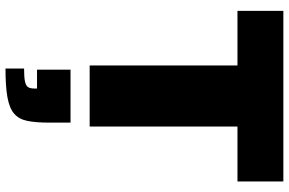

<svg xmlns="http://www.w3.org/2000/svg" viewBox="-192 -536 1027 682"><g transform="rotate(90 321.0 -194.5)"><path d="M212 0V-525H18V-688H624V-525H429V0ZM223 299V233Q255 233 270 229.5Q285 226 289.5 218Q294 210 294 196V187H227V68H415V146Q415 191 409 221Q403 251 383.5 268Q364 285 325.5 292Q287 299 223 299Z"/></g></svg>

Font: Saira SemiExpanded ExtraBold
Style: Regular
Weight: 800
Width: 6
Designer: Hector Gatti with collaboration of the Omnibus-Type team
Foundry: Omnibus-Type
Version: Version 1.101